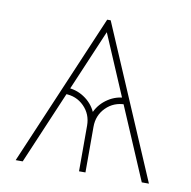

<svg xmlns="http://www.w3.org/2000/svg" viewBox="-65 -594 657 659"><g transform="rotate(10 263.5 -264.5)"><path d="M470.7 0 257.3 -500 259.3 -529.3H269L495.6 0ZM252 0V-159.2Q252 -199.2 224.9 -226.3Q197.8 -253.4 157.7 -253.4V-275.9Q192.4 -275.9 220.9 -257.3Q249.5 -238.8 263.2 -209Q277.3 -238.8 305.7 -257.3Q334 -275.9 368.7 -275.9V-253.4Q328.6 -253.4 301.5 -226.3Q274.4 -199.2 274.4 -159.2V0ZM31.2 0 256.8 -529.3H267.1L268.6 -500L55.7 0Z"/></g></svg>

Font: Inter 24pt Thin
Style: Regular
Weight: 250
Designer: Rasmus Andersson
Foundry: rsms
Version: Version 4.001;git-66647c0bb